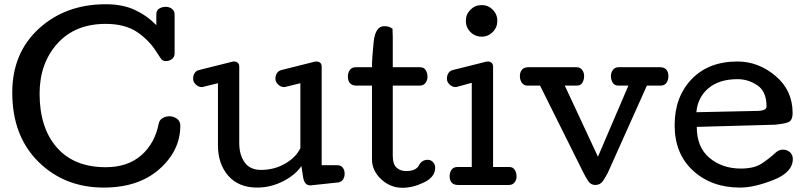

<svg xmlns="http://www.w3.org/2000/svg" viewBox="-20 -869 3792 902"><path d="M827.1 -278.8Q827.1 -161.6 729 -74.7Q630.9 12.2 467.3 12.2Q283.2 12.2 160.4 -109.1Q37.6 -230.5 37.6 -434.1Q37.6 -620.1 162.8 -734.6Q288.1 -849.1 476.6 -849.1Q556.2 -849.1 613.3 -822.5Q670.4 -795.9 714.4 -751V-801.8Q714.4 -820.3 727.8 -828.6Q741.2 -836.9 759.3 -836.9Q775.4 -836.9 787.8 -827.4Q800.3 -817.9 800.3 -800.8V-618.2Q800.3 -601.1 787.8 -591.6Q775.4 -582 759.3 -582Q742.7 -582 734.9 -595Q727.1 -607.9 718.3 -620.1Q682.6 -678.7 625.2 -717.8Q567.9 -756.8 476.6 -756.8Q332 -756.8 249 -663.8Q166 -570.8 166 -428.7Q166 -268.6 247.1 -176Q328.1 -83.5 476.6 -83.5Q579.6 -83.5 643.6 -139.4Q707.5 -195.3 725.6 -288.1Q729 -305.7 743.9 -314.2Q758.8 -322.8 775.4 -322.8Q794.4 -322.8 810.8 -311.5Q827.1 -300.3 827.1 -278.8Z M1206.1 -70.8Q1268.6 -70.8 1319.6 -100.3Q1370.6 -129.9 1391.1 -172.9V-478L1321.3 -460.9Q1320.3 -460.4 1318.4 -460.2Q1316.4 -460 1314 -460Q1299.3 -460 1286.6 -471.9Q1273.9 -483.9 1273.9 -499Q1273.9 -514.6 1281.2 -525.6Q1288.6 -536.6 1302.2 -540L1458 -579.1Q1459.5 -579.6 1461.7 -579.8Q1463.9 -580.1 1466.3 -580.1Q1477.5 -580.1 1484.4 -574Q1491.2 -567.9 1491.2 -556.2V-92.8H1564.9Q1581.5 -92.8 1590.3 -81.3Q1599.1 -69.8 1599.1 -53.2Q1599.1 -37.6 1592 -26.6Q1585 -15.6 1571.3 -12.2L1438 2Q1423.8 2 1415.3 -7.6Q1406.7 -17.1 1403.3 -41L1396 -88.9Q1367.7 -46.9 1309.6 -17.3Q1251.5 12.2 1188 12.2Q1101.1 12.2 1052.5 -43.2Q1003.9 -98.6 1003.9 -187V-478L934.1 -460.9Q933.1 -460.4 931.4 -460.2Q929.7 -460 927.2 -460Q912.6 -460 899.9 -471.9Q887.2 -483.9 887.2 -499Q887.2 -514.6 894.3 -525.6Q901.4 -536.6 915 -540L1071.3 -579.1Q1072.8 -579.6 1074.7 -579.8Q1076.7 -580.1 1079.1 -580.1Q1090.3 -580.1 1097.2 -574Q1104 -567.9 1104 -556.2V-195.8Q1104 -142.1 1129.2 -106.4Q1154.3 -70.8 1206.1 -70.8Z M1887.2 -65.4Q1934.1 -65.4 1947.8 -91.8Q1961.4 -118.2 1989.3 -118.2Q2004.4 -118.2 2014.4 -107.2Q2024.4 -96.2 2024.4 -81.1Q2024.4 -37.6 1972.2 -12.2Q1919.9 13.2 1870.6 13.2Q1813.5 13.2 1770.5 -27.1Q1727.5 -67.4 1727.5 -121.1V-466.8H1654.3Q1633.8 -466.8 1624 -478.5Q1614.3 -490.2 1614.3 -508.8Q1614.3 -526.9 1623.3 -540Q1632.3 -553.2 1651.4 -553.2H1727.5Q1727.5 -597.7 1735.4 -671.9Q1743.2 -746.1 1785.2 -746.1Q1797.4 -746.1 1806.4 -743.2Q1815.4 -740.2 1824.2 -733.9V-724.1Q1824.2 -717.8 1824.7 -709.7Q1825.2 -701.7 1825.2 -695.3V-553.2H1953.1Q1971.7 -553.2 1980 -539.6Q1988.3 -525.9 1988.3 -507.8Q1988.3 -491.7 1978.8 -479.2Q1969.2 -466.8 1952.1 -466.8H1825.2V-136.2Q1825.2 -98.1 1842.8 -81.8Q1860.4 -65.4 1887.2 -65.4Z M2242.7 -696.8Q2211.9 -696.8 2190.2 -718.5Q2168.5 -740.2 2168.5 -771Q2168.5 -801.8 2190.2 -823.5Q2211.9 -845.2 2242.7 -845.2Q2273.4 -845.2 2294.9 -823.5Q2316.4 -801.8 2316.4 -771Q2316.4 -740.2 2294.9 -718.5Q2273.4 -696.8 2242.7 -696.8ZM2092.3 -40.5Q2092.3 -58.6 2101.3 -71.5Q2110.4 -84.5 2129.4 -84.5H2196.3V-480L2126.5 -460.9Q2125.5 -460.4 2123.8 -460.2Q2122.1 -460 2119.6 -460Q2105 -460 2092.3 -471.9Q2079.6 -483.9 2079.6 -499Q2079.6 -514.6 2086.7 -525.6Q2093.8 -536.6 2107.4 -540L2263.7 -579.1Q2265.1 -579.6 2267.1 -579.8Q2269 -580.1 2271.5 -580.1Q2282.2 -580.1 2289.3 -574Q2296.4 -567.9 2296.4 -557.1V-84.5H2371.6Q2390.1 -84.5 2398.4 -71Q2406.7 -57.6 2406.7 -39.6Q2406.7 -23.4 2397.2 -11.7Q2387.7 0 2370.6 0H2132.3Q2111.8 0 2102.1 -11Q2092.3 -22 2092.3 -40.5Z M2724.1 -512.2Q2724.1 -494.1 2716.1 -480.5Q2708 -466.8 2689.5 -466.8H2633.3L2789.1 -132.8L2932.1 -466.8H2885.3Q2866.7 -466.8 2858.4 -480.5Q2850.1 -494.1 2850.1 -512.2Q2850.1 -528.3 2859.6 -540.8Q2869.1 -553.2 2886.2 -553.2H3080.1Q3101.1 -553.2 3110.6 -541.5Q3120.1 -529.8 3120.1 -511.2Q3120.1 -493.2 3111.1 -480Q3102.1 -466.8 3083 -466.8H3019L2835.4 -57.1Q2824.7 -36.6 2812.3 -18.3Q2799.8 0 2776.4 0Q2755.4 0 2742.9 -19Q2730.5 -38.1 2719.2 -61L2517.1 -466.8H2459.5Q2440.9 -466.8 2431.6 -480Q2422.4 -493.2 2422.4 -511.2Q2422.4 -529.8 2432.1 -541.5Q2441.9 -553.2 2462.4 -553.2H2688.5Q2705.6 -553.2 2714.8 -540.8Q2724.1 -528.3 2724.1 -512.2Z M3253.4 -272.9Q3253.4 -177.2 3313.2 -127.2Q3373 -77.1 3460.4 -77.1Q3522.5 -77.1 3557.9 -100.3Q3593.3 -123.5 3625.5 -153.3Q3632.8 -159.7 3641.1 -162.8Q3649.4 -166 3657.7 -166Q3677.2 -166 3690.9 -154.1Q3704.6 -142.1 3704.6 -122.1Q3704.6 -59.6 3614 -23.7Q3523.4 12.2 3456.5 12.2Q3322.8 12.2 3236.1 -67.1Q3149.4 -146.5 3149.4 -280.8Q3149.4 -413.6 3229 -496.8Q3308.6 -580.1 3444.8 -580.1Q3542.5 -580.1 3623 -512.5Q3703.6 -444.8 3703.6 -337.9Q3703.6 -301.3 3680.9 -293.9Q3658.2 -286.6 3623.5 -283.2ZM3581.1 -369.1Q3581.1 -439 3538.3 -468Q3495.6 -497.1 3444.8 -497.1Q3358.9 -497.1 3308.3 -454.6Q3257.8 -412.1 3251.5 -341.8L3544.9 -348.1Q3558.6 -348.6 3569.8 -353.3Q3581.1 -357.9 3581.1 -369.1Z"/></svg>

Font: Cutive
Style: Regular
Weight: 400
Designer: Vernon Adams
Version: Version 1.002